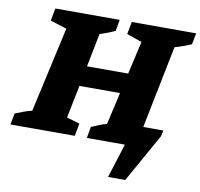

<svg xmlns="http://www.w3.org/2000/svg" viewBox="-125 -752 1079 1034"><g transform="rotate(10 415.0 -235.0)"><path d="M-35 0 -23 -62Q-1 -71 21.5 -79.5Q44 -88 68 -93L172 -560L82 -589L95 -657H447L436 -595Q396 -576 353 -563L317 -380H542L583 -560L500 -589L513 -657H865L853 -595Q832 -586 809.5 -578Q787 -570 763 -563L672 -111H782L775 -79L626 187H532L591 0H383L394 -62Q414 -71 435 -79.5Q456 -88 477 -93L517 -269H295L259 -90L330 -69L317 0Z"/></g></svg>

Font: Piazzolla ExtraBold
Style: Italic
Weight: 800
Italic angle: -11.3°
Designer: Juan Pablo del Peral
Foundry: Huerta Tipografica
Version: Version 1.330